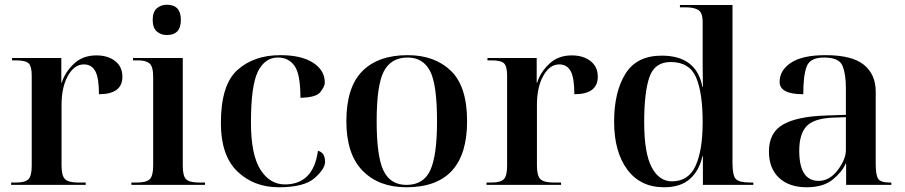

<svg xmlns="http://www.w3.org/2000/svg" viewBox="-20 -781 3823 811"><path d="M27 0H342V-10H310Q270 -10 255 -24Q240 -38 240 -81V-338Q240 -413 267 -461Q294 -509 334 -509Q367 -509 382.5 -480.5Q398 -452 398 -383Q497 -383 497 -457Q497 -499 466.5 -523Q436 -547 387 -547Q329 -547 291.5 -511Q254 -475 241 -432H239V-536H31V-526H47Q89 -526 101.5 -513Q114 -500 114 -461V-81Q114 -38 100 -24Q86 -10 49 -10H27Z M685 -633Q744 -633 744 -697Q744 -761 685 -761Q660 -761 642.5 -746Q625 -731 625 -697Q625 -663 642.5 -648Q660 -633 685 -633ZM535 0H846V-10H820Q781 -10 766.5 -23.5Q752 -37 752 -81V-536H542V-526H564Q595 -526 611 -513.5Q627 -501 627 -456V-83Q627 -38 612.5 -24Q598 -10 559 -10H535Z M1158 10Q1265 10 1309 -29Q1353 -68 1353 -97Q1353 -137 1323 -144Q1304 -4 1186 -2Q1120 -1 1080 -64.5Q1040 -128 1040 -263Q1040 -420 1069.5 -479Q1099 -538 1154 -538Q1199 -538 1224 -503Q1249 -468 1249 -368Q1316 -369 1334 -393Q1352 -417 1352 -432Q1352 -484 1302.5 -516Q1253 -548 1164 -548Q1053 -548 983 -485.5Q913 -423 913 -261Q913 -124 982.5 -57Q1052 10 1158 10Z M1696 10Q1953 10 1953 -269Q1953 -416 1884.5 -482Q1816 -548 1702 -548Q1577 -548 1510 -480Q1443 -412 1443 -269Q1443 -130 1511.5 -60Q1580 10 1696 10ZM1697 0Q1629 0 1600 -60Q1571 -120 1571 -269Q1571 -422 1601.5 -480Q1632 -538 1702 -538Q1766 -538 1796 -482Q1826 -426 1826 -269Q1826 -124 1797.5 -62Q1769 0 1697 0Z M2035 0H2350V-10H2318Q2278 -10 2263 -24Q2248 -38 2248 -81V-338Q2248 -413 2275 -461Q2302 -509 2342 -509Q2375 -509 2390.5 -480.5Q2406 -452 2406 -383Q2505 -383 2505 -457Q2505 -499 2474.5 -523Q2444 -547 2395 -547Q2337 -547 2299.5 -511Q2262 -475 2249 -432H2247V-536H2039V-526H2055Q2097 -526 2109.5 -513Q2122 -500 2122 -461V-81Q2122 -38 2108 -24Q2094 -10 2057 -10H2035Z M2785 10Q2855 10 2894.5 -25.5Q2934 -61 2947 -121H2949V0H3162V-10H3149Q3102 -10 3088 -25Q3074 -40 3074 -93V-760H2852V-750H2877Q2911 -750 2929.5 -739Q2948 -728 2948 -687V-576Q2948 -553 2948 -499.5Q2948 -446 2949 -414H2947Q2922 -546 2775 -546Q2669 -546 2621.5 -469Q2574 -392 2574 -267Q2574 -140 2629.5 -65Q2685 10 2785 10ZM2820 -15Q2765 -14 2733 -74Q2701 -134 2701 -264Q2701 -391 2723 -455Q2745 -519 2813 -519Q2892 -519 2920 -454.5Q2948 -390 2948 -265Q2948 -147 2918.5 -81.5Q2889 -16 2820 -15Z M3387 10Q3458 10 3498 -23Q3538 -56 3552 -90H3554V0H3745V-10H3738Q3698 -10 3688.5 -27Q3679 -44 3679 -88V-394Q3679 -466 3629.5 -507Q3580 -548 3467 -548Q3369 -548 3321 -516Q3273 -484 3273 -435Q3273 -383 3373 -383Q3373 -463 3387.5 -500.5Q3402 -538 3460 -538Q3525 -538 3539 -502.5Q3553 -467 3553 -409V-296L3467 -293Q3347 -289 3287.5 -255Q3228 -221 3228 -141Q3228 -69 3271 -29.5Q3314 10 3387 10ZM3438 -17Q3356 -17 3356 -144Q3356 -214 3386 -247Q3416 -280 3495 -284L3553 -286V-147Q3553 -108 3518.5 -62.5Q3484 -17 3438 -17Z"/></svg>

Font: Noto Serif Display Semi
Style: Regular
Weight: 600
Designer: Monotype Design Team
Foundry: Monotype Imaging Inc.
Version: Version 1.900